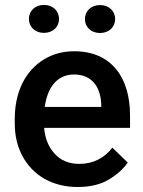

<svg xmlns="http://www.w3.org/2000/svg" viewBox="-20 -745 576 775"><path d="M293.5 9.8C344.7 9.8 387.2 -0.5 420.4 -21C453.6 -41 478.5 -64 495.6 -88.9L433.6 -148.9C400.9 -107.4 356.9 -83.5 300.3 -83.5C258.3 -83.5 225.1 -97.2 200.2 -125C175.3 -152.3 161.6 -187 158.2 -229H504.9V-279.3C504.9 -431.2 430.7 -538.1 279.3 -538.1C233.9 -538.1 192.9 -526.9 156.7 -504.9C84 -460 39.6 -376.5 39.6 -265.6V-246.1C39.6 -197.8 49.8 -154.3 70.3 -115.7C111.3 -38.6 189.5 9.8 293.5 9.8ZM278.8 -444.3C356.9 -444.3 386.7 -386.2 388.7 -322.8V-313.5H160.6C171.9 -395 212.4 -444.3 278.8 -444.3ZM96.7 -668.5C96.7 -637.2 120.6 -612.3 157.2 -612.3C194.3 -612.3 218.3 -637.2 218.3 -668.5C218.3 -700.2 194.3 -725.1 157.2 -725.1C120.6 -725.1 96.7 -700.2 96.7 -668.5ZM322.8 -668C322.8 -636.2 346.7 -611.8 383.8 -611.8C420.4 -611.8 444.8 -636.2 444.8 -668C444.8 -699.7 420.4 -724.6 383.8 -724.6C346.7 -724.6 322.8 -699.7 322.8 -668Z"/></svg>

Font: Vazirmatn Medium
Style: Regular
Weight: 500
Designer: Saber Rastikerdar
Foundry: Saber Rastikerdar
Version: Version 33.003